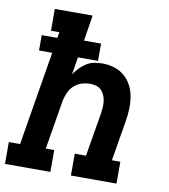

<svg xmlns="http://www.w3.org/2000/svg" viewBox="-86 -805 769 875"><g transform="rotate(10 298.0 -367.5)"><path d="M-4 0V-101H48L120 -536H59V-607H131L136 -634H97V-735H272L253 -616H332V-536H239L226 -455Q237 -471 250.5 -485.5Q264 -500 281 -510.5Q298 -521 317 -524.5Q336 -528 355 -528Q383 -528 410 -519.5Q437 -511 457 -493.5Q477 -476 489.5 -452Q502 -428 506.5 -400.5Q511 -373 510 -344.5Q509 -316 504 -287L473 -101H512V0H301V-101H353L387 -303Q389 -318 390 -332.5Q391 -347 389 -361Q387 -375 381.5 -387.5Q376 -400 366.5 -409.5Q357 -419 343.5 -423Q330 -427 316 -427Q296 -427 276.5 -421Q257 -415 241.5 -401Q226 -387 217.5 -368Q209 -349 205 -330L167 -101H206V0Z"/></g></svg>

Font: Iosevka Etoile Oblique
Style: Bold
Weight: 700
Italic angle: -9°
Designer: Belleve Invis
Foundry: Belleve Invis
Version: Version 15.5.2; ttfautohint (v1.8.4)